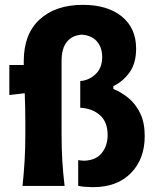

<svg xmlns="http://www.w3.org/2000/svg" viewBox="-20 -767 653 792"><path d="M364 5Q349 5 332.5 3.8Q316 2.5 302.5 -0.5V-106.5Q307.5 -106 313.8 -105Q320 -104 327.5 -104Q376.5 -106 400.2 -136.2Q424 -166.5 424 -210Q424 -264 392.2 -292Q360.5 -320 311 -322.5V-432.5Q348.5 -436 375 -461.8Q401.5 -487.5 401.5 -531.5Q401.5 -571.5 379.5 -596.5Q357.5 -621.5 317 -624Q278.5 -621.5 256.2 -594.8Q234 -568 234 -515.5V-216Q234 -154 237 -103.8Q240 -53.5 246.5 0H73Q78.5 -53.5 81.5 -103.8Q84.5 -154 84.5 -216V-266Q84.5 -295 83.8 -324.2Q83 -353.5 82 -382.5L18.5 -375V-499H78Q78 -507 78 -515Q78 -627 143.8 -687Q209.5 -747 322 -747Q423.5 -747 482.5 -699Q541.5 -651 541.5 -566.5Q541.5 -505.5 513.8 -467.5Q486 -429.5 447.5 -412V-400Q481.5 -386.5 511 -361.8Q540.5 -337 558.8 -298.8Q577 -260.5 577 -206Q577 -111 520 -53Q463 5 364 5Z"/></svg>

Font: Commissioner Flair
Style: Bold
Weight: 700
Designer: Kostas Bartsokas
Foundry: Kostas Bartsokas
Version: Version 1.000; ttfautohint (v1.8.3)